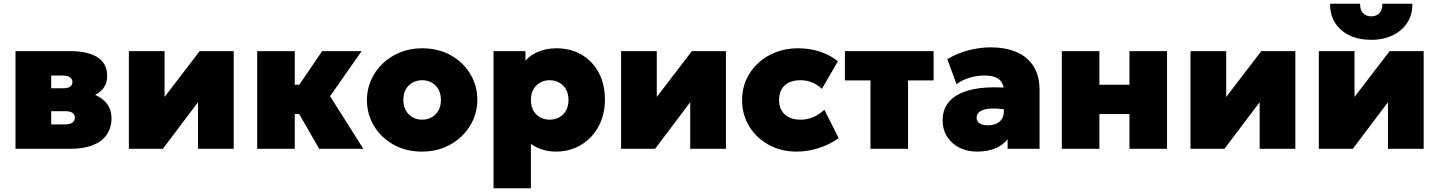

<svg xmlns="http://www.w3.org/2000/svg" viewBox="-20 -792 7660 1022"><path d="M62.5 0V-520H351.5Q447 -520 498.8 -487.2Q550.5 -454.5 550.5 -387Q550.5 -347 529.2 -321Q508 -295 473.2 -280.8Q438.5 -266.5 397.5 -262L394.5 -307Q475 -302.5 524.2 -264.8Q573.5 -227 573.5 -163Q573.5 -112 548.5 -75.5Q523.5 -39 474.8 -19.5Q426 0 354.5 0ZM252.5 -130H328.5Q353.5 -130 366 -139.8Q378.5 -149.5 378.5 -166Q378.5 -181 366.8 -190.5Q355 -200 328.5 -200H236.5V-322H315.5Q339.5 -322 352.5 -330.2Q365.5 -338.5 365.5 -355Q365.5 -371.5 351.8 -380.8Q338 -390 315.5 -390H252.5Z M666 0V-520H856V-276L1043 -520H1224V0H1034V-248L847 0Z M1679 0 1524 -269 1695 -520H1905L1737 -280L1914 0ZM1349 0V-520H1549V-341H1709V-185H1549V0Z M2227 15Q2140 15 2073.8 -22.5Q2007.5 -60 1970.2 -122.5Q1933 -185 1933 -260Q1933 -314 1954.2 -363.5Q1975.5 -413 2014.8 -451.5Q2054 -490 2108 -512.5Q2162 -535 2227 -535Q2314 -535 2380.2 -497.5Q2446.5 -460 2483.8 -397.5Q2521 -335 2521 -260Q2521 -206 2499.8 -156.5Q2478.5 -107 2439.2 -68.5Q2400 -30 2346.2 -7.5Q2292.5 15 2227 15ZM2227 -155Q2255 -155 2277.8 -167.8Q2300.5 -180.5 2313.8 -204Q2327 -227.5 2327 -260Q2327 -292.5 2314 -316Q2301 -339.5 2278.2 -352.2Q2255.5 -365 2227 -365Q2198.5 -365 2175.8 -352.2Q2153 -339.5 2140 -316Q2127 -292.5 2127 -260Q2127 -227.5 2140.2 -204Q2153.5 -180.5 2176.2 -167.8Q2199 -155 2227 -155Z M2607 210V-520H2777V-469Q2804 -500 2847.2 -517.5Q2890.5 -535 2943 -535Q3016 -535 3074.2 -501.8Q3132.5 -468.5 3166.2 -406.8Q3200 -345 3200 -260Q3200 -201 3180.8 -151Q3161.5 -101 3126.5 -63.8Q3091.5 -26.5 3043.8 -5.8Q2996 15 2939 15Q2902.5 15 2869 5Q2835.5 -5 2806 -26V210ZM2906 -155Q2934.5 -155 2957.2 -167.8Q2980 -180.5 2993 -204Q3006 -227.5 3006 -260Q3006 -292.5 2992.8 -316Q2979.5 -339.5 2956.8 -352.2Q2934 -365 2906 -365Q2878 -365 2855.2 -352.2Q2832.5 -339.5 2819.2 -316Q2806 -292.5 2806 -260Q2806 -227.5 2819 -204Q2832 -180.5 2854.8 -167.8Q2877.5 -155 2906 -155Z M3286 0V-520H3476V-276L3663 -520H3844V0H3654V-248L3467 0Z M4221 15Q4138 15 4072.2 -21Q4006.5 -57 3968.2 -119.2Q3930 -181.5 3930 -260Q3930 -318.5 3952.5 -368.5Q3975 -418.5 4015.5 -456Q4056 -493.5 4110 -514.2Q4164 -535 4227 -535Q4289.5 -535 4343.5 -517.5Q4397.5 -500 4440 -466L4355 -319Q4329.5 -343 4300.8 -354Q4272 -365 4241 -365Q4205 -365 4179.5 -352.8Q4154 -340.5 4140.5 -317Q4127 -293.5 4127 -260Q4127 -210.5 4157.5 -182.8Q4188 -155 4242 -155Q4276.5 -155 4307.8 -168Q4339 -181 4368 -208L4444 -57Q4399 -23.5 4339.2 -4.2Q4279.5 15 4221 15Z M4613.5 0V-364H4477.5V-520H4949.5V-364H4813.5V0Z M5180.5 15Q5130.5 15 5089 -5Q5047.5 -25 5022.5 -62.8Q4997.5 -100.5 4997.5 -154Q4997.5 -200.5 5020.2 -235.5Q5043 -270.5 5087.5 -292.8Q5132 -315 5197.8 -323Q5263.5 -331 5349.5 -324L5350.5 -205Q5316.5 -212.5 5285.5 -214.2Q5254.5 -216 5230.5 -211.5Q5206.5 -207 5192.5 -195.8Q5178.5 -184.5 5178.5 -165.5Q5178.5 -145 5195 -135Q5211.5 -125 5238 -125Q5262 -125 5281.2 -133Q5300.5 -141 5312 -157.8Q5323.5 -174.5 5323.5 -201V-307Q5323.5 -331 5314 -349.8Q5304.5 -368.5 5282 -379.2Q5259.5 -390 5219.5 -390Q5179.5 -390 5140.2 -378Q5101 -366 5071.5 -344L5022.5 -477Q5074.5 -508.5 5135 -524.2Q5195.5 -540 5254.5 -540Q5329 -540 5387.5 -516.2Q5446 -492.5 5479.8 -441.8Q5513.5 -391 5513.5 -310V0H5343.5V-51Q5319.5 -19.5 5277.5 -2.2Q5235.5 15 5180.5 15Z M5632 0V-520H5832V-341H5992V-520H6192V0H5992V-185H5832V0Z M6317 0V-520H6507V-276L6694 -520H6875V0H6685V-248L6498 0Z M7000 0V-520H7190V-276L7377 -520H7558V0H7368V-248L7181 0ZM7279 -580Q7212 -580 7162.5 -604Q7113 -628 7086 -671.2Q7059 -714.5 7060 -772H7220Q7218.5 -741.5 7234.5 -723.2Q7250.5 -705 7279 -705Q7307.5 -705 7323.5 -723.2Q7339.5 -741.5 7338 -772H7498Q7499 -715.5 7471.5 -672.2Q7444 -629 7394.2 -604.5Q7344.5 -580 7279 -580Z"/></svg>

Font: Geologica Roman Black
Style: Regular
Weight: 900
Designer: Sindre Bremnes, Frode Helland
Foundry: Monokrom Skriftforlag AS
Version: Version 1.010;gftools[0.9.28]